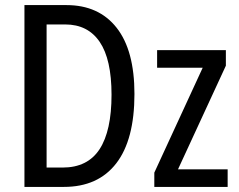

<svg xmlns="http://www.w3.org/2000/svg" viewBox="-20 -734 939 754"><path d="M508 -365Q508 -185 436.5 -92.5Q365 0 231 0H76V-714H241Q368 -714 438 -625Q508 -536 508 -365ZM418 -362Q418 -501 371.5 -569.5Q325 -638 236 -638H163V-76H226Q324 -76 371 -148Q418 -220 418 -362ZM874 0H586V-56L776 -468H597V-537H867V-476L679 -69H874Z"/></svg>

Font: Avrile Sans Condensed
Style: Regular
Weight: 400
Width: 3
Designer: Monotype Design Team
Foundry: Monotype Imaging Inc.
Version: Version 2.001;September 10, 2019;FontCreator 11.5.0.2425 64-